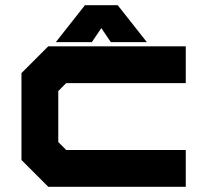

<svg xmlns="http://www.w3.org/2000/svg" viewBox="-20 -718 804 738"><path d="M165.5 0 62.5 -103V-437L165.5 -540H694V-398.5H234.5L204 -368V-172L234.5 -141.5H694V0ZM306.5 -698H432.5L544.5 -556H406L369.5 -610L333 -556H194.5Z"/></svg>

Font: Tourney Expanded Black
Style: Regular
Weight: 900
Width: 7
Designer: Tyler Finck
Foundry: Etcetera Type Co
Version: Version 1.010; ttfautohint (v1.8.3)